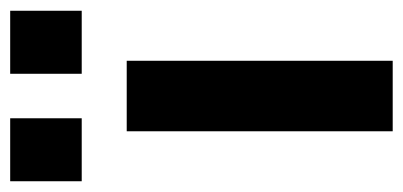

<svg xmlns="http://www.w3.org/2000/svg" viewBox="-226 -561 787 375"><g transform="rotate(-90 167.5 -373.5)"><path d="M1 -607.4V-747.1H124V-607.4ZM98.6 0V-519.5H236.3V0ZM210.9 -607.4V-747.1H334V-607.4Z"/></g></svg>

Font: GenEi M Gothic v2 Bold
Style: Regular
Weight: 700
Version: Version 2.0